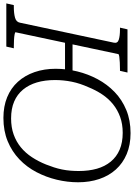

<svg xmlns="http://www.w3.org/2000/svg" viewBox="131 -918 785 1125"><g transform="rotate(90 523.5 -355.5)"><path d="M202 -388H410L400 -344H192ZM-19 0 -9 -44H2Q39 -44 64.5 -51Q90 -58 94 -80L211 -630Q216 -652 193.5 -659Q171 -666 134 -666H123L133 -710H386L376 -666H367Q348 -666 327.5 -665Q307 -664 293 -662Q279 -660 278 -656L150 -54Q150 -51 163 -48.5Q176 -46 196 -45Q216 -44 235 -44H244L234 0ZM652 17Q584 17 530.5 -5Q477 -27 440 -68Q403 -109 383.5 -165.5Q364 -222 364 -289Q364 -353 379.5 -416Q395 -479 425 -535Q455 -591 500 -634.5Q545 -678 605.5 -703Q666 -728 741 -728Q810 -728 863.5 -705.5Q917 -683 954 -642Q991 -601 1010 -544.5Q1029 -488 1029 -421Q1029 -358 1014 -295.5Q999 -233 969.5 -176.5Q940 -120 894.5 -76.5Q849 -33 788.5 -8Q728 17 652 17ZM739 -682Q688 -682 646.5 -667Q605 -652 572 -625.5Q539 -599 514 -561.5Q489 -524 471 -479Q461 -457 453 -433Q445 -409 440 -384.5Q435 -360 432.5 -335Q430 -310 430 -286Q430 -226 444 -179Q458 -132 486 -98Q514 -64 556 -46Q598 -28 655 -28Q707 -28 749 -43Q791 -58 824 -85Q857 -112 882 -150Q907 -188 925 -233Q934 -256 941.5 -279Q949 -302 954 -326.5Q959 -351 961 -376Q963 -401 963 -424Q963 -484 949.5 -531Q936 -578 908 -612Q880 -646 838 -664Q796 -682 739 -682Z"/></g></svg>

Font: Roboto Serif ExtraLight
Style: Italic
Weight: 250
Italic angle: -10°
Designer: Greg Gazdowicz
Foundry: Commercial Type
Version: Version 1.008